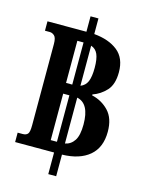

<svg xmlns="http://www.w3.org/2000/svg" viewBox="-125 -833 738 986"><g transform="rotate(15 244.5 -340.5)"><path d="M24 -36V-86H51Q69 -86 77.5 -96Q86 -106 86 -141V-574Q86 -607 74.5 -617.5Q63 -628 50 -628H24V-678H231V-760H273V-677Q352 -670 399 -632.5Q446 -595 446 -520Q446 -455 415.5 -422Q385 -389 344 -375V-370Q397 -358 433.5 -319.5Q470 -281 470 -210Q470 -126 418 -82Q366 -38 273 -36V79H231V-36ZM198 -397H231V-621H198ZM320 -510Q320 -557 309 -582Q298 -607 273 -615V-402Q299 -412 309.5 -437.5Q320 -463 320 -510ZM198 -93H231V-340H198ZM340 -214Q340 -325 273 -339V-95Q304 -101 322 -128.5Q340 -156 340 -214Z"/></g></svg>

Font: Noto Serif Thai Condensed ExtraBold
Style: Regular
Weight: 800
Width: 3
Designer: Monotype Design Team
Foundry: Monotype Imaging Inc.
Version: Version 2.002; ttfautohint (v1.8.4.7-5d5b)